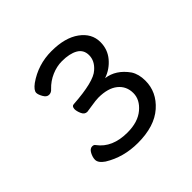

<svg xmlns="http://www.w3.org/2000/svg" viewBox="-133 -617 767 767"><g transform="rotate(-45 250.0 -234.0)"><path d="M236 18Q155 18 92 -21Q67 -38 67 -56Q67 -70 75.5 -86Q84 -102 97 -102Q107 -102 111 -95Q151 -41 236 -41Q295 -41 329.5 -70Q364 -99 364 -136Q364 -175 335 -198.5Q306 -222 252 -222Q238 -222 208 -217L181 -213Q166 -213 159 -229Q152 -245 152 -257Q153 -273 164 -273Q285 -281 317 -311Q346 -336 346 -368Q346 -399 320.5 -413.5Q295 -428 252 -428Q223 -428 194 -415.5Q165 -403 143 -380Q134 -369 121 -369Q108 -369 99 -385Q90 -401 90 -411Q90 -425 114 -443Q175 -486 251 -486Q327 -486 371 -454Q415 -422 415 -373Q415 -332 389.5 -301.5Q364 -271 326 -258Q380 -251 417 -199Q433 -174 433 -137Q433 -73 381.5 -27.5Q330 18 236 18Z"/></g></svg>

Font: LXGW WenKai Mono Lite
Style: Regular
Weight: 400
Monospace: yes
Designer: LXGW / Fontworks Inc.
Foundry: LXGW / Fontworks Inc.
Version: Version 1.520; June 14, 2025